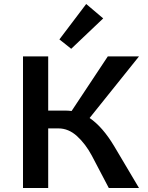

<svg xmlns="http://www.w3.org/2000/svg" viewBox="-20 -940 738 960"><path d="M336 -696 277 -743 411 -920 496 -848ZM551 -209 675 0H524L439 -162Q408 -220 365.5 -259Q323 -298 272 -298H221V0H95V-658H221V-387H309Q320 -387 338 -385L519 -658H675L428 -350Q493 -306 551 -209Z"/></svg>

Font: Ysabeau Infant
Style: Bold
Weight: 700
Designer: Christian Thalmann (Catharsis Fonts)
Version: Version 0.003